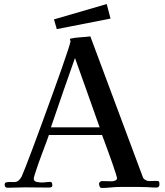

<svg xmlns="http://www.w3.org/2000/svg" viewBox="-20 -926 814 950"><path d="M473 -296Q442 -382 412 -468Q382 -554 351 -639Q321 -554 291 -468Q261 -382 232 -296ZM769 -14Q769 2 754 2Q744 2 732.5 1.5Q721 1 710 0Q688 -1 665.5 -1Q643 -1 620 -1Q609 -1 597.5 -1Q586 -1 574 -1Q552 -1 529 1.5Q506 4 483 4Q476 4 473 -3.5Q470 -11 470 -17Q470 -22 475 -26Q480 -30 484 -30L533 -29Q541 -29 550 -32.5Q559 -36 559 -46Q559 -48 552.5 -68.5Q546 -89 536 -118Q526 -147 515 -176.5Q504 -206 496 -228.5Q488 -251 485 -258H222Q219 -249 210.5 -226Q202 -203 191 -174Q180 -145 170 -116.5Q160 -88 153.5 -67.5Q147 -47 147 -42Q147 -29 161.5 -26Q176 -23 185 -23Q196 -23 206.5 -24.5Q217 -26 227 -26Q236 -26 237.5 -19.5Q239 -13 239 -6Q237 0 232 1Q227 2 222 2Q193 2 163 1.5Q133 1 104 1Q82 1 60.5 2Q39 3 18 3Q3 3 3 -13Q3 -22 12 -24Q21 -26 32.5 -25.5Q44 -25 49 -25Q63 -25 72 -33Q81 -41 87 -52Q91 -61 106.5 -100Q122 -139 144 -198Q166 -257 191 -325.5Q216 -394 240.5 -461.5Q265 -529 285 -586Q305 -643 317 -680Q329 -717 329 -722Q329 -724 327.5 -726.5Q326 -729 326 -731Q326 -734 329 -735Q352 -740 378 -741.5Q404 -743 427 -746L687 -49Q690 -41 699.5 -35.5Q709 -30 718 -30Q727 -30 735.5 -30.5Q744 -31 753 -31Q764 -31 766.5 -27.5Q769 -24 769 -14ZM527 -834 261 -782 247 -830 508 -906Z"/></svg>

Font: Kaisei HarunoUmi Medium
Style: Regular
Weight: 500
Designer: Font-Kai, 金井和夫
Foundry: KAZUO KANAI
Version: Version 5.003